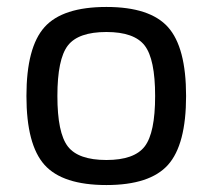

<svg xmlns="http://www.w3.org/2000/svg" viewBox="-20 -519 611 552"><path d="M286 -499Q411 -499 463 -441Q515 -383 515 -243Q515 -103 463 -45Q411 13 286 13Q160 13 108 -45Q56 -103 56 -243Q56 -383 108 -441Q160 -499 286 -499ZM286 -427Q205 -427 175 -388Q145 -349 145 -243Q145 -137 175 -98Q205 -59 286 -59Q366 -59 396 -98Q426 -137 426 -243Q426 -349 396 -388Q366 -427 286 -427Z"/></svg>

Font: Exo 2.0
Style: Regular
Weight: 400
Designer: Natanael Gama
Version: Version 1.001;PS 001.001;hotconv 1.0.70;makeotf.lib2.5.58329